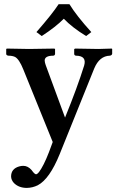

<svg xmlns="http://www.w3.org/2000/svg" viewBox="-20 -669 573 921"><path d="M313 -648.9Q347.2 -593.3 418 -515.1L393.1 -496.1Q326.2 -537.1 286.1 -579.1Q247.6 -540 180.2 -496.1L154.8 -515.1Q231.9 -603.5 261.2 -648.9ZM432.1 -340.8 266.1 70.8Q217.8 189.9 161.1 219.7Q136.2 231.9 108.9 232.4Q70.3 232.4 46.9 209Q33.7 194.8 33.2 177.7Q33.2 140.6 71.8 129.4Q81.5 126.5 91.8 126.5Q113.8 126.5 131.8 147Q133.3 148.9 133.8 149.9Q146 166.5 152.8 167Q165 167 189.9 118.2Q202.6 92.8 214.8 61L232.9 12.2L91.8 -335.9Q71.8 -385.7 51.8 -396Q39.1 -401.9 20 -401.9Q11.2 -403.3 9.8 -409.2V-434.1L13.2 -436Q14.2 -436 119.1 -434.1L240.2 -436L244.1 -434.1V-410.2Q243.2 -402.8 235.8 -401.9Q194.3 -401.9 194.3 -378.4Q194.8 -369.1 199.2 -356.9L292 -105Q351.1 -250 383.8 -355Q397 -401.4 344.2 -401.9Q337.4 -402.8 335.9 -409.2V-433.1L339.8 -436Q340.8 -436 452.1 -434.1L516.1 -436L518.1 -434.1V-411.1Q516.6 -403.3 506.8 -401.9Q457 -400.4 432.1 -340.8Z"/></svg>

Font: Linux Libertine O
Style: Semibold
Weight: 700
Designer: Philipp H. Poll
Foundry: Philipp H. Poll
Version: Version 5.0.0